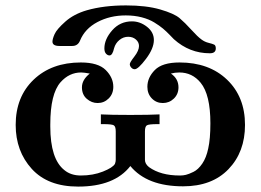

<svg xmlns="http://www.w3.org/2000/svg" viewBox="-20 -684 965 710"><path d="M38 -222Q38 -326 104.5 -389.5Q171 -453 279 -453Q343 -453 371 -425Q399 -397 399 -363Q399 -337 382 -320Q365 -303 341 -303Q319 -303 301 -318.5Q283 -334 283 -361Q283 -389 312 -412Q290 -416 280 -416Q236 -416 204 -380Q166 -337 166 -224V-216Q166 -96 218 -55Q242 -35 279 -35Q324 -35 360.5 -49.5Q397 -64 405 -78Q408 -86 408 -93V-198Q408 -216 401 -220.5Q394 -225 362 -225H353V-261Q389 -259 462 -259Q534 -259 570 -261V-225H562Q530 -225 523 -220.5Q516 -216 516 -198V-93Q516 -78 531 -66Q574 -35 645 -35H647Q657 -35 667.5 -37.5Q678 -40 695.5 -48.5Q713 -57 728 -79Q743 -101 750 -135Q758 -170 758 -228Q758 -334 722 -378Q691 -416 643 -416Q627 -416 612 -412Q640 -393 640 -361Q640 -336 623 -319.5Q606 -303 582 -303Q558 -303 541.5 -320Q525 -337 525 -363Q525 -397 552.5 -425Q580 -453 644 -453Q753 -453 819.5 -389.5Q886 -326 886 -222Q886 -122 825 -58.5Q764 5 657 5Q524 5 462 -70Q403 6 269 6Q157 6 97.5 -59.5Q38 -125 38 -222ZM174 -530Q174 -540 182 -558Q190 -576 221.5 -604Q253 -632 301 -646Q364 -664 446 -664Q521 -664 572.5 -649Q624 -634 644 -617Q664 -600 687.5 -574Q711 -548 725 -538Q737 -529 751.5 -525.5Q766 -522 772 -519Q778 -516 778 -505Q778 -487 756 -487Q681 -487 623 -539Q620 -542 607.5 -555Q595 -568 582.5 -578.5Q570 -589 550.5 -601Q531 -613 504 -620Q477 -627 445 -627Q387 -627 340.5 -602.5Q294 -578 276 -534Q268 -514 247 -514H200Q174 -514 174 -530ZM366 -505Q366 -539 395 -572Q424 -605 468 -605Q498 -605 523.5 -585Q549 -565 549 -536Q549 -505 520 -466.5Q491 -428 478 -428Q471 -428 465.5 -434Q460 -440 460 -447Q460 -453 477 -475Q494 -497 494 -514Q494 -528 482.5 -538Q471 -548 454 -548Q436 -548 421.5 -536Q407 -524 402 -506Q396 -479 385 -479Q378 -479 372 -485.5Q366 -492 366 -505Z"/></svg>

Font: CMU Serif
Style: Bold
Weight: 700
Version: Version 0.7.0